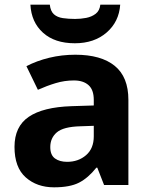

<svg xmlns="http://www.w3.org/2000/svg" viewBox="-20 -791 644 821"><path d="M302 -557Q412 -557 470.5 -509.5Q529 -462 529 -364V0H425L396 -74H392Q357 -30 318 -10Q279 10 211 10Q138 10 90 -32.5Q42 -75 42 -163Q42 -250 103 -291.5Q164 -333 286 -337L381 -340V-364Q381 -407 358.5 -427Q336 -447 296 -447Q256 -447 218 -435.5Q180 -424 142 -407L93 -508Q137 -531 190.5 -544Q244 -557 302 -557ZM323 -251Q251 -249 223 -225Q195 -201 195 -162Q195 -128 215 -113.5Q235 -99 267 -99Q315 -99 348 -127.5Q381 -156 381 -208V-253ZM494 -771Q489 -698 436 -652Q383 -606 300 -606Q214 -606 164 -651Q114 -696 110 -771H193Q196 -743 210.5 -730Q225 -717 249 -713.5Q273 -710 301 -710Q325 -710 348.5 -714.5Q372 -719 389 -732Q406 -745 409 -771Z"/></svg>

Font: Noto Sans Bengali UI
Style: Bold
Weight: 700
Designer: Jelle Bosma - Monotype Design Team
Foundry: Monotype Imaging Inc.
Version: Version 2.003; ttfautohint (v1.8.4.7-5d5b)